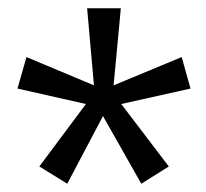

<svg xmlns="http://www.w3.org/2000/svg" viewBox="-20 -734 502 467"><path d="M143.6 -287.1 75.7 -329.1 189 -481 22.5 -518.6 44.4 -595.2 208.5 -526.4 191.9 -713.9H273.9L256.3 -526.4L421.9 -595.2L443.4 -518.6L274.9 -481L390.6 -329.1L323.7 -287.1L230.5 -451.7Z"/></svg>

Font: Comme
Style: Regular
Weight: 400
Designer: Vernon Adams
Foundry: Vernon Adams
Version: Version 1.000;gftools[0.9.27]